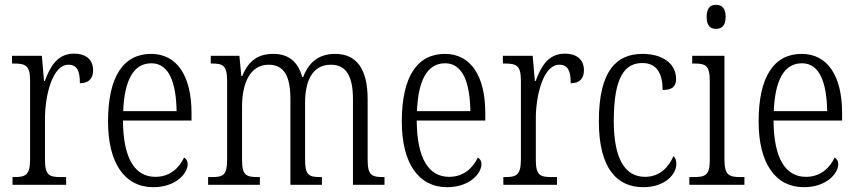

<svg xmlns="http://www.w3.org/2000/svg" viewBox="-20 -768 3563 798"><path d="M32 0H255V-32H235C186 -32 167 -38 167 -103V-275C167 -374 199 -499 264 -499C302 -499 312 -471 312 -422C351 -422 367 -444 367 -476C367 -517 341 -545 287 -545C217 -545 188 -489 166 -431H163L154 -536H30V-504H35C86 -504 105 -497 105 -433V-106C105 -39 86 -32 37 -32H32Z M617 10C713 10 760 -49 760 -85C760 -100 753 -109 745 -113C725 -71 687 -33 626 -33C542 -33 492 -107 491 -267H776V-298C776 -455 714 -544 608 -544C494 -544 429 -451 429 -263C429 -89 499 10 617 10ZM714 -306H492C497 -431 533 -505 609 -505C683 -505 712 -424 714 -306Z M845 0H1060V-32H1055C1004 -32 986 -38 986 -103V-326C986 -417 1017 -499 1096 -499C1162 -499 1187 -450 1187 -355V0H1318V-32H1313C1264 -32 1248 -39 1248 -105V-341C1248 -426 1275 -499 1355 -499C1422 -499 1447 -447 1447 -355V0H1578V-32H1575C1525 -32 1508 -39 1508 -104V-356C1508 -484 1460 -544 1373 -544C1312 -544 1266 -516 1240 -448H1236C1218 -514 1177 -544 1116 -544C1056 -544 1014 -519 987 -452H983L975 -536H856V-504H860C907 -504 924 -496 924 -430V-106C924 -39 908 -32 858 -32H845Z M1838 10C1934 10 1981 -49 1981 -85C1981 -100 1974 -109 1966 -113C1946 -71 1908 -33 1847 -33C1763 -33 1713 -107 1712 -267H1997V-298C1997 -455 1935 -544 1829 -544C1715 -544 1650 -451 1650 -263C1650 -89 1720 10 1838 10ZM1935 -306H1713C1718 -431 1754 -505 1830 -505C1904 -505 1933 -424 1935 -306Z M2072 0H2295V-32H2275C2226 -32 2207 -38 2207 -103V-275C2207 -374 2239 -499 2304 -499C2342 -499 2352 -471 2352 -422C2391 -422 2407 -444 2407 -476C2407 -517 2381 -545 2327 -545C2257 -545 2228 -489 2206 -431H2203L2194 -536H2070V-504H2075C2126 -504 2145 -497 2145 -433V-106C2145 -39 2126 -32 2077 -32H2072Z M2653 10C2747 10 2791 -46 2791 -86C2791 -103 2787 -112 2779 -119C2760 -75 2723 -33 2661 -33C2577 -33 2531 -109 2531 -265C2531 -451 2578 -506 2650 -506C2712 -506 2734 -459 2734 -394C2771 -394 2790 -406 2790 -440C2790 -503 2735 -544 2650 -544C2545 -544 2469 -478 2469 -264C2469 -66 2546 10 2653 10Z M2956 -648C2978 -648 2996 -660 2996 -698C2996 -736 2978 -748 2956 -748C2933 -748 2917 -736 2917 -698C2917 -660 2933 -648 2956 -648ZM2845 0H3074V-32H3060C3009 -32 2991 -40 2991 -106V-536H2857V-504H2865C2913 -504 2930 -496 2930 -431V-103C2930 -39 2912 -32 2861 -32H2845Z M3321 10C3417 10 3464 -49 3464 -85C3464 -100 3457 -109 3449 -113C3429 -71 3391 -33 3330 -33C3246 -33 3196 -107 3195 -267H3480V-298C3480 -455 3418 -544 3312 -544C3198 -544 3133 -451 3133 -263C3133 -89 3203 10 3321 10ZM3418 -306H3196C3201 -431 3237 -505 3313 -505C3387 -505 3416 -424 3418 -306Z"/></svg>

Font: Noto Serif Myanmar Condensed Light
Style: Regular
Weight: 300
Width: 3
Designer: Ben Mitchell and the Monotype Design Team
Foundry: Monotype Imaging Inc.
Version: Version 2.106